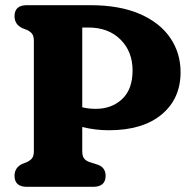

<svg xmlns="http://www.w3.org/2000/svg" viewBox="-20 -720 738 740"><path d="M676 -442Q676 -339.5 603 -278.8Q530 -218 399.5 -218Q347 -218 297 -230.5V-137.5Q297 -119 303.8 -109.8Q310.5 -100.5 324.5 -95.5L357.5 -85Q387 -74 387 -42.5Q387 0 339 0H83.5Q36 0 36 -42.5Q36 -73.5 65 -88L84 -95.5Q97 -101.5 103.8 -110.5Q110.5 -119.5 110.5 -137.5V-562.5Q110.5 -580.5 103.8 -589.5Q97 -598.5 84 -604.5L65 -612Q36 -626.5 36 -657.5Q36 -700 83.5 -700H328Q441 -700 518.8 -666.2Q596.5 -632.5 636.2 -574Q676 -515.5 676 -442ZM297 -614V-306.5Q321.5 -300.5 349 -300.5Q410.5 -300.5 450.8 -338.2Q491 -376 491 -448.5Q491 -521 444.5 -567.5Q398 -614 320 -614Z"/></svg>

Font: Fraunces 72pt S100
Style: Bold
Weight: 700
Version: Version 1.000; ttfautohint (v1.8.3)